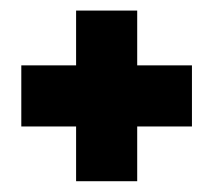

<svg xmlns="http://www.w3.org/2000/svg" viewBox="-20 -483 395 356"><path d="M121.1 -147V-248.5H19.5V-361.8H121.1V-463.4H234.4V-361.8H335.9V-248.5H234.4V-147Z"/></svg>

Font: Anton SC
Style: Regular
Weight: 400
Designer: Vernon Adams
Foundry: Vernon Adams
Version: Version 2.116; ttfautohint (v1.8.4.7-5d5b)